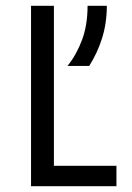

<svg xmlns="http://www.w3.org/2000/svg" viewBox="-20 -645 457 665"><path d="M87.5 0V-625H166.7V-70.8H383.3V0ZM213.9 -416.7Q245.1 -455.6 264.2 -506.9Q283.3 -558.3 283.3 -625H350Q350 -565.3 333.7 -513.2Q317.4 -461.1 288.9 -416.7Z"/></svg>

Font: Afacad Flux
Style: Regular
Weight: 400
Designer: Kristian Moeller
Foundry: Dicotype
Version: Version 1.100